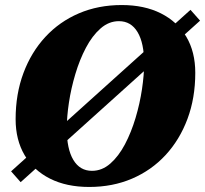

<svg xmlns="http://www.w3.org/2000/svg" viewBox="-20 -726 814 762"><path d="M334 16Q244 16 178.5 -17Q113 -50 77.5 -110.5Q42 -171 42 -253Q42 -353 73 -436Q104 -519 160 -579.5Q216 -640 293 -673Q370 -706 463 -706Q553 -706 618.5 -673Q684 -640 719.5 -580Q755 -520 755 -437Q755 -337 724 -254Q693 -171 637 -110.5Q581 -50 504 -17Q427 16 334 16ZM345 -48Q385 -48 418 -77Q451 -106 476 -153.5Q501 -201 518 -258Q535 -315 543.5 -372Q552 -429 552 -475Q552 -555 526 -598.5Q500 -642 452 -642Q412 -642 379 -613Q346 -584 321 -536.5Q296 -489 279 -432Q262 -375 253.5 -318.5Q245 -262 245 -215Q245 -135 271 -91.5Q297 -48 345 -48ZM24 -46 736 -687 774 -644 62 -3Z"/></svg>

Font: Platypi ExtraBold
Style: Italic
Weight: 800
Italic angle: -13°
Designer: David Sargent
Foundry: Bolt Cutter Type
Version: Version 1.200; ttfautohint (v1.8.4.7-5d5b)